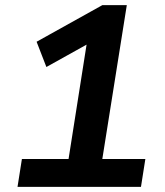

<svg xmlns="http://www.w3.org/2000/svg" viewBox="-20 -725 640 745"><path d="M48 0 65 -108H246L323 -597L388 -592L160 -465L122 -563L377 -705H472L377 -108H544L527 0Z"/></svg>

Font: Nunito Sans 8pt
Style: Bold Italic
Weight: 700
Italic angle: -9°
Version: Version 3.101;gftools[0.9.27]